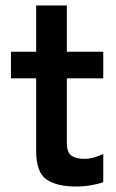

<svg xmlns="http://www.w3.org/2000/svg" viewBox="-20 -670 425 701"><path d="M258 11Q187 11 149.5 -15Q112 -41 112 -119V-384H20V-481H112V-650H224V-481H357V-384H224V-148Q224 -114 240.5 -102Q257 -90 288 -90Q307 -90 326.5 -96Q346 -102 357 -108V-5Q339 2 312 6.5Q285 11 258 11Z"/></svg>

Font: Zen Kaku Gothic Antique
Style: Bold
Weight: 700
Designer: Yoshimichi Ohira
Foundry: Positype
Version: Version 1.001